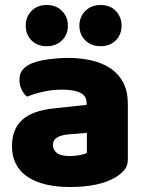

<svg xmlns="http://www.w3.org/2000/svg" viewBox="-20 -733 584 769"><path d="M260 -108Q277 -108 297.5 -111.5Q318 -115 328 -121V-201L256 -195Q228 -193 210 -183Q192 -173 192 -153Q192 -133 207.5 -120.5Q223 -108 260 -108ZM252 -501Q306 -501 350.5 -490Q395 -479 426.5 -456.5Q458 -434 475 -399.5Q492 -365 492 -318V-94Q492 -68 477.5 -51.5Q463 -35 443 -23Q378 16 260 16Q207 16 164.5 6Q122 -4 91.5 -24Q61 -44 44.5 -75Q28 -106 28 -147Q28 -216 69 -253Q110 -290 196 -299L327 -313V-320Q327 -349 301.5 -361.5Q276 -374 228 -374Q191 -374 154.5 -366Q118 -358 89 -346Q76 -355 67 -373.5Q58 -392 58 -412Q58 -438 70.5 -453.5Q83 -469 109 -480Q138 -491 177.5 -496Q217 -501 252 -501ZM252 -630Q252 -595 228.5 -571.5Q205 -548 167 -548Q129 -548 106 -571.5Q83 -595 83 -630Q83 -665 106 -689Q129 -713 167 -713Q205 -713 228.5 -689Q252 -665 252 -630ZM467 -630Q467 -595 444 -571.5Q421 -548 383 -548Q345 -548 321.5 -571.5Q298 -595 298 -630Q298 -665 321.5 -689Q345 -713 383 -713Q421 -713 444 -689Q467 -665 467 -630Z"/></svg>

Font: Baloo Tammudu 2 ExtraBold
Style: Regular
Weight: 800
Designer: Maithili Shingre, Omkar Shende and Ek Type
Foundry: Ek Type
Version: Version 1.640;hotconv 1.0.111;makeotfexe 2.5.65597; ttfautoh